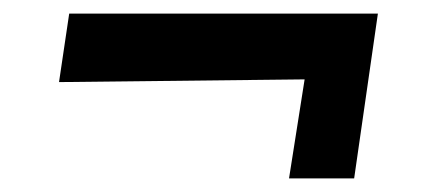

<svg xmlns="http://www.w3.org/2000/svg" viewBox="-20 -328 625 283"><path d="M82 -308H537L502 -65H406L429 -211L67 -207Z"/></svg>

Font: Andada
Style: Bold Italic
Weight: 700
Italic angle: -8.29999°
Designer: Carolina Giovagnoli
Foundry: Carolina Giovagnoli
Version: Version 1.003